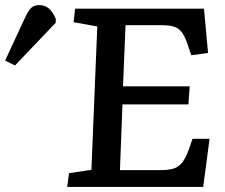

<svg xmlns="http://www.w3.org/2000/svg" viewBox="-205 -734 885 754"><path d="M177 -630 84 -647 90 -700H596L612 -526L546 -517L534 -553Q523 -587 511 -604.5Q499 -622 480.5 -628.5Q462 -635 430 -635H288L278 -395H540L535 -324H276L266 -66H427Q455 -66 475 -71.5Q495 -77 509.5 -94.5Q524 -112 537 -148L551 -189H618L593 0H59L66 -54L154 -67ZM-146 -477 -185 -496 -106 -666Q-93 -694 -81.5 -704Q-70 -714 -50 -714Q-8 -714 14 -660V-645Z"/></svg>

Font: Literata 7pt Medium
Style: Italic
Weight: 500
Italic angle: -2°
Designer: Latin by Veronika Burian and Jose Scaglione. Greek by Irene Vlachou. Cyrillic by Vera Evstafieva
Foundry: TypeTogether
Version: Version 3.002